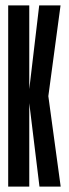

<svg xmlns="http://www.w3.org/2000/svg" viewBox="-20 -695 256 715"><path d="M10.5 0H89V-311L127 0H206L160 -337L205.5 -675H126L89 -363V-675H10.5Z"/></svg>

Font: Anybody UltraCondensed
Style: Regular
Weight: 400
Width: 1
Version: Version 1.113;gftools[0.9.25]